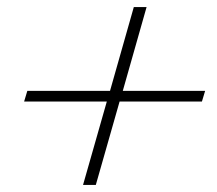

<svg xmlns="http://www.w3.org/2000/svg" viewBox="-20 -626 612 541"><path d="M57 -370H290L357 -606H393L326 -370H558L549 -340H317L250 -105H214L281 -340H48Z"/></svg>

Font: Playfair Display ExtraBold
Style: Italic
Weight: 800
Italic angle: -14°
Designer: Claus Eggers Sørensen
Foundry: Claus Eggers Sørensen
Version: Version 1.203